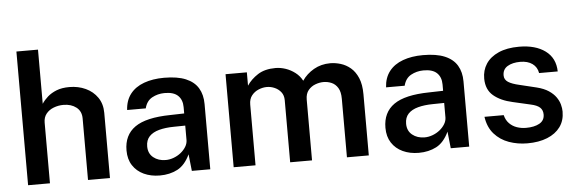

<svg xmlns="http://www.w3.org/2000/svg" viewBox="-49 -898 3191 1063"><g transform="rotate(-5 1547.0 -366.5)"><path d="M69 0V-743H189V-442Q201.5 -461.5 222 -479.8Q242.5 -498 272.2 -509.8Q302 -521.5 343.5 -521.5Q393 -521.5 434 -502.5Q475 -483.5 499.5 -447.8Q524 -412 524 -362.5V0H402V-342Q402 -382 373.8 -404Q345.5 -426 302.5 -426Q274 -426 248 -416Q222 -406 206.2 -386.2Q190.5 -366.5 190.5 -337V0Z M801 10Q751.5 10 712.2 -8.2Q673 -26.5 650.8 -60.8Q628.5 -95 628.5 -144Q628.5 -229.5 690.2 -273Q752 -316.5 887 -318.5L964.5 -320.5V-355.5Q964.5 -396.5 940.2 -419.8Q916 -443 865 -442.5Q827 -442 796 -424.8Q765 -407.5 755 -367H651.5Q654.5 -420 682.2 -455.8Q710 -491.5 758.5 -509.2Q807 -527 870.5 -527Q944.5 -527 991 -507.5Q1037.5 -488 1059.5 -451.2Q1081.5 -414.5 1081.5 -362.5V0H979L969 -93Q941.5 -34.5 898.8 -12.2Q856 10 801 10ZM840.5 -72.5Q863 -72.5 885 -80.8Q907 -89 924.8 -103.2Q942.5 -117.5 953.2 -135Q964 -152.5 964.5 -171.5V-253L901 -252Q854 -251.5 818.8 -242Q783.5 -232.5 764 -211.8Q744.5 -191 744.5 -156.5Q744.5 -117 772 -94.8Q799.5 -72.5 840.5 -72.5Z M1211.5 0V-517H1330V-443Q1352.5 -477 1391.2 -502Q1430 -527 1490 -527Q1517.5 -527 1545.8 -517.5Q1574 -508 1598.2 -489.5Q1622.5 -471 1637 -443.5Q1661.5 -480 1702.2 -503.5Q1743 -527 1794 -527Q1822 -527 1851.8 -518Q1881.5 -509 1906.5 -488Q1931.5 -467 1947 -430.8Q1962.5 -394.5 1962.5 -340V0H1841V-325.5Q1841 -364 1827.5 -386Q1814 -408 1792.8 -417.2Q1771.5 -426.5 1747.5 -426.5Q1726 -426.5 1702.8 -418Q1679.5 -409.5 1663.2 -390Q1647 -370.5 1647 -337.5V0H1525.5V-345Q1525.5 -372 1511.5 -390Q1497.5 -408 1476.2 -417.2Q1455 -426.5 1433 -426.5Q1410.5 -426.5 1387.2 -417Q1364 -407.5 1348.5 -388Q1333 -368.5 1333 -337.5V0Z M2240 10Q2190.5 10 2151.2 -8.2Q2112 -26.5 2089.8 -60.8Q2067.5 -95 2067.5 -144Q2067.5 -229.5 2129.2 -273Q2191 -316.5 2326 -318.5L2403.5 -320.5V-355.5Q2403.5 -396.5 2379.2 -419.8Q2355 -443 2304 -442.5Q2266 -442 2235 -424.8Q2204 -407.5 2194 -367H2090.5Q2093.5 -420 2121.2 -455.8Q2149 -491.5 2197.5 -509.2Q2246 -527 2309.5 -527Q2383.5 -527 2430 -507.5Q2476.5 -488 2498.5 -451.2Q2520.5 -414.5 2520.5 -362.5V0H2418L2408 -93Q2380.5 -34.5 2337.8 -12.2Q2295 10 2240 10ZM2279.5 -72.5Q2302 -72.5 2324 -80.8Q2346 -89 2363.8 -103.2Q2381.5 -117.5 2392.2 -135Q2403 -152.5 2403.5 -171.5V-253L2340 -252Q2293 -251.5 2257.8 -242Q2222.5 -232.5 2203 -211.8Q2183.5 -191 2183.5 -156.5Q2183.5 -117 2211 -94.8Q2238.5 -72.5 2279.5 -72.5Z M2843.5 10Q2789.5 10 2741.2 -7.2Q2693 -24.5 2660.2 -61.5Q2627.5 -98.5 2619 -157H2726Q2733 -128.5 2750.8 -110.5Q2768.5 -92.5 2792.8 -84.2Q2817 -76 2843 -76Q2889.5 -76 2918 -92Q2946.5 -108 2946.5 -141.5Q2946.5 -166 2930.8 -180.5Q2915 -195 2879.5 -202.5L2781.5 -225Q2715.5 -239.5 2676 -273Q2636.5 -306.5 2636 -367.5Q2635.5 -413.5 2659 -449.5Q2682.5 -485.5 2729 -506.2Q2775.5 -527 2843.5 -527Q2934 -527 2988.8 -486.8Q3043.5 -446.5 3045 -372H2941.5Q2936 -405.5 2910 -424.2Q2884 -443 2842.5 -443Q2799.5 -443 2772 -426.5Q2744.5 -410 2744.5 -376Q2744.5 -352.5 2765.2 -339Q2786 -325.5 2828.5 -316L2921.5 -293.5Q2961.5 -283.5 2987 -266.5Q3012.5 -249.5 3026.8 -229.2Q3041 -209 3046.8 -187.8Q3052.5 -166.5 3052.5 -148.5Q3052.5 -98.5 3026.8 -63.2Q3001 -28 2954.2 -9Q2907.5 10 2843.5 10Z"/></g></svg>

Font: Public Sans Thin SemiBold
Style: Regular
Weight: 600
Version: Version 2.001